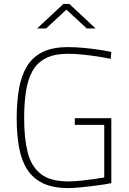

<svg xmlns="http://www.w3.org/2000/svg" viewBox="-20 -949 659 978"><path d="M327 9Q250 9 199 -15.5Q148 -40 118.5 -86Q89 -132 77 -198Q65 -264 65 -347Q65 -429 76.5 -495.5Q88 -562 116.5 -610Q145 -658 196 -683.5Q247 -709 327 -709Q366 -709 407.5 -705Q449 -701 486 -695.5Q523 -690 547 -684L544 -649Q517 -655 478.5 -661Q440 -667 400 -671Q360 -675 327 -675Q257 -675 212.5 -652Q168 -629 144.5 -585.5Q121 -542 112 -482Q103 -422 103 -347Q103 -247 120.5 -175Q138 -103 186.5 -64Q235 -25 327 -25Q355 -25 389.5 -28.5Q424 -32 456.5 -36.5Q489 -41 511 -45V-313H361V-347H547V-16Q534 -13 507.5 -9Q481 -5 448.5 -1Q416 3 384 6Q352 9 327 9ZM169 -804 303 -929H333L467 -804H422L318 -900L215 -804Z"/></svg>

Font: TitilliumWeb ExtraLight
Style: Regular
Weight: 400
Designer: Mohamed Gaber, Accademia di Belle Arti di Urbino and others
Foundry: Kief Type Foundry, Accademia di Belle Arti di Urbino and others
Version: Version 3.000; ttfautohint (v1.8.2)